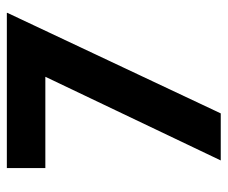

<svg xmlns="http://www.w3.org/2000/svg" viewBox="-72 -593 665 561"><g transform="rotate(-90 260.5 -312.5)"><path d="M72.2 0 316.7 -512.5H50V-625H503.5V-623.6L209.7 0Z"/></g></svg>

Font: Afacad Flux
Style: Regular
Weight: 400
Designer: Kristian Moeller
Foundry: Dicotype
Version: Version 1.100